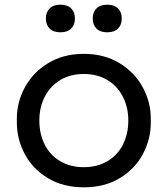

<svg xmlns="http://www.w3.org/2000/svg" viewBox="-20 -782 716 820"><path d="M52 -258V-276Q52 -346 86.5 -409.5Q121 -473 186 -512.5Q251 -552 338 -552Q425 -552 490 -512.5Q555 -473 589.5 -409.5Q624 -346 624 -276V-258Q624 -188 590.5 -124.5Q557 -61 492 -21.5Q427 18 338 18Q249 18 184 -21.5Q119 -61 85.5 -124.5Q52 -188 52 -258ZM528 -267Q528 -324 504.5 -369.5Q481 -415 438 -440.5Q395 -466 338 -466Q281 -466 238 -440.5Q195 -415 171.5 -369.5Q148 -324 148 -267Q148 -211 170.5 -165.5Q193 -120 236.5 -94Q280 -68 338 -68Q396 -68 439.5 -94Q483 -120 505.5 -165.5Q528 -211 528 -267ZM176 -703Q176 -730 192 -746Q208 -762 238 -762Q268 -762 284 -746Q300 -730 300 -703Q300 -676 284 -660Q268 -644 238 -644Q208 -644 192 -660Q176 -676 176 -703ZM376 -703Q376 -730 392 -746Q408 -762 438 -762Q468 -762 484 -746Q500 -730 500 -703Q500 -676 484 -660Q468 -644 438 -644Q408 -644 392 -660Q376 -676 376 -703Z"/></svg>

Font: Sora-SIA
Style: Regular
Weight: 400
Designer: Jonathan Barnbrook, Julián Moncada
Foundry: Barnbrook Fonts
Version: Version 2.000